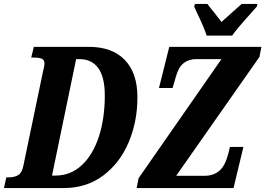

<svg xmlns="http://www.w3.org/2000/svg" viewBox="-40 -951 1342 971"><path d="M-8 -54H4Q33 -54 52 -65.5Q71 -77 78 -112L177 -587Q178 -594 181.5 -607.5Q185 -621 185 -628Q185 -648 171.5 -654Q158 -660 128 -660H118L131 -714H410Q527 -714 591 -648Q655 -582 655 -459Q655 -336 610.5 -231Q566 -126 481.5 -63Q397 0 283 0H-20ZM240 -63Q317 -63 373.5 -115.5Q430 -168 460 -260Q490 -352 490 -468Q490 -561 457 -606.5Q424 -652 363 -652H345L223 -63ZM661 -50 1080 -652H952Q914 -652 888.5 -631.5Q863 -611 850 -565L833 -506H764L816 -714H1282L1272 -663L851 -62H995Q1040 -62 1069.5 -87.5Q1099 -113 1114 -172L1123 -208H1191L1141 0H651ZM955 -889 942 -918 946 -931H1009Q1019 -916 1043 -888Q1050 -878 1060 -866Q1070 -854 1080 -840L1182 -931H1262L1259 -918L1229 -884Q1159 -807 1134 -771H1005Q994 -808 955 -889Z"/></svg>

Font: Noto Serif CondExtraBold
Style: Italic
Weight: 800
Width: 3
Italic angle: -12°
Designer: Monotype Design Team
Foundry: Monotype Imaging Inc.
Version: Version 1.001